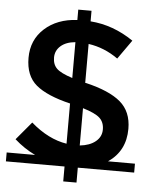

<svg xmlns="http://www.w3.org/2000/svg" viewBox="-57 -804 732 923"><g transform="rotate(5 309.5 -342.5)"><path d="M283 72V0H0V-43H137Q83 -69 37 -110L110 -197Q194 -124 283 -110V-304Q170 -331 117.5 -375Q65 -419 65 -505.5Q65 -592 125.5 -647Q186 -702 283 -707V-757H347V-706Q457 -698 555 -631L490 -539Q424 -586 347 -597V-409H350Q465 -382 519 -336Q573 -290 573 -207Q573 -100 489 -43H619V0H347V72ZM347 -287V-107Q395 -112 423 -135Q451 -158 451 -193Q451 -228 429 -248.5Q407 -269 347 -287ZM283 -427V-600Q238 -596 212.5 -573.5Q187 -551 187 -517.5Q187 -484 207 -464.5Q227 -445 283 -427Z"/></g></svg>

Font: Montserrat Subrayada
Style: Regular
Weight: 400
Designer: Julieta Ulanovsky
Foundry: Julieta Ulanovsky
Version: Version 2.001